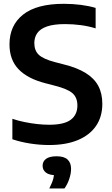

<svg xmlns="http://www.w3.org/2000/svg" viewBox="-20 -770 600 1032"><path d="M244.5 9.5Q194 9.5 142.5 1.5Q91 -6.5 46.5 -21.5V-131.5Q77.5 -121 111.8 -114Q146 -107 180 -103.2Q214 -99.5 244.5 -99.5Q325 -99.5 360.5 -126.5Q396 -153.5 396 -203Q396 -245.5 369.8 -268.8Q343.5 -292 274.5 -309.5L224.5 -322.5Q128.5 -347 79.8 -397.8Q31 -448.5 31 -531.5Q31 -633.5 104 -691.5Q177 -749.5 323 -749.5Q370.5 -749.5 414.8 -743.8Q459 -738 494 -727.5V-617.5Q457.5 -629 415 -634.8Q372.5 -640.5 330 -640.5Q269.5 -640.5 233.2 -628Q197 -615.5 180.8 -592.8Q164.5 -570 164.5 -538.5Q164.5 -498.5 188.2 -475.8Q212 -453 274 -436.5L324 -423.5Q394.5 -406 440.2 -377.8Q486 -349.5 508 -308.8Q530 -268 530 -212Q530 -142.5 496 -93Q462 -43.5 398.2 -17Q334.5 9.5 244.5 9.5ZM245 243Q261 211.5 266.8 189Q272.5 166.5 272.5 143.5L296 172H285.5Q245.5 172 227.2 158Q209 144 209 121Q209 97.5 227.5 83.8Q246 70 284.5 70Q324.5 70 343.2 87.5Q362 105 362 137.5Q362 162.5 352.5 191.2Q343 220 326.5 243Z"/></svg>

Font: Encode Sans Condensed Thin SemiBold
Style: Regular
Weight: 600
Version: Version 3.002